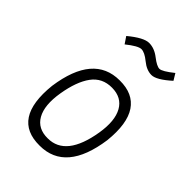

<svg xmlns="http://www.w3.org/2000/svg" viewBox="-209 -807 917 917"><g transform="rotate(45 250.0 -348.5)"><path d="M227 10Q41 12 67 -234Q102 -481 277 -481Q368 -482 409 -421Q450 -360 437 -237Q402 10 227 10ZM230 -42Q352 -42 384 -236Q399 -328 370.5 -379Q342 -430 276 -430.5Q210 -431 173 -380.5Q136 -330 120.5 -236.5Q105 -143 134 -92Q163 -41 230 -42ZM440 -694 460 -661Q399 -606 366 -606Q333 -606 300 -633Q267 -660 245 -660Q223 -660 172 -619L149 -653Q214 -707 250 -707Q286 -707 320 -680.5Q354 -654 372 -654Q390 -654 440 -694Z"/></g></svg>

Font: TypoPRO Lekton
Style: Italic
Weight: 400
Italic angle: -9.3°
Designer: Paolo Mazzetti, Luciano Perondi, Raffaele Flato, Elena Papassissa, Emilio Macchia, Michela Povoleri, Tobias Seemiller, R
Version: Version 3.000